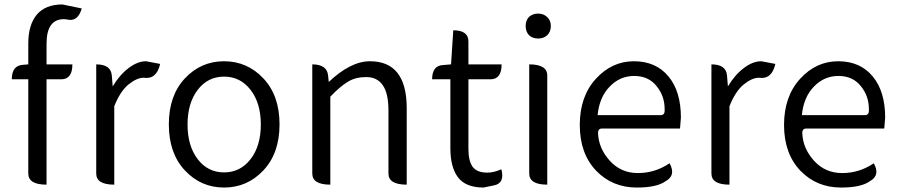

<svg xmlns="http://www.w3.org/2000/svg" viewBox="-20 -829 4036 862"><path d="M189 0Q107 0 107 -50V-473H33Q33 -535 83 -538L107 -540V-634Q107 -717 145 -763Q184 -809 260 -809L347 -791Q329 -728 279 -742L267 -743Q189 -743 189 -633V-540H305Q305 -473 255 -473H189V0Z M493 0Q412 0 412 -50V-540Q478 -540 482 -490L486 -441Q517 -493 557 -523Q597 -554 636 -554L699 -542Q683 -471 625 -480Q594 -480 556 -449Q519 -418 493 -352V0Z M1162.5 -64Q1090 13 986 13Q882 13 810 -64Q738 -141 738 -270.5Q738 -400 810 -477Q882 -554 986 -554Q1090 -554 1162.5 -477Q1235 -400 1235 -270.5Q1235 -141 1162.5 -64ZM867.5 -114.5Q913 -55 986 -55Q1059 -55 1105 -114.5Q1151 -174 1151 -270Q1151 -366 1105 -425.5Q1059 -485 986 -485Q913 -485 867.5 -425.5Q822 -366 822 -270Q822 -174 867.5 -114.5Z M1463 0Q1382 0 1382 -50V-540Q1448 -540 1453 -490L1456 -461Q1554 -554 1641 -554Q1806 -554 1806 -343V0Q1724 0 1724 -50V-333Q1724 -411 1698 -447Q1673 -483 1624 -483Q1576 -483 1542 -462Q1508 -442 1463 -395V0Z M2151 13Q2071 13 2036 -33Q2002 -79 2002 -163V-473H1920Q1920 -535 1970 -537L2005 -540L2015 -693Q2083 -693 2083 -643V-540H2232Q2232 -473 2182 -473H2083V-160Q2083 -107 2102 -80Q2121 -54 2168 -54Q2197 -54 2231 -69Q2247 -7 2199 3Z M2437 0Q2356 0 2356 -50V-540Q2437 -540 2437 -490V0ZM2437 -671Q2421 -656 2396 -656Q2371 -656 2355 -671Q2340 -687 2340 -712Q2340 -738 2355 -753Q2371 -768 2396 -768Q2421 -768 2437 -752Q2453 -737 2453 -712Q2453 -687 2437 -671Z M2839 13Q2729 13 2656 -63Q2583 -140 2583 -268Q2583 -396 2655 -475Q2727 -554 2826 -554Q2925 -554 2981 -486Q3037 -419 3037 -301L3033 -252H2683Q2664 -252 2665 -230Q2668 -162 2718 -107Q2768 -52 2844 -52Q2921 -52 2986 -96Q3016 -42 2969 -16Q2930 13 2839 13ZM2663 -312H2946Q2965 -312 2964 -335Q2965 -397 2928 -442Q2892 -488 2827 -488Q2763 -488 2717 -440Q2671 -393 2663 -312Z M3255 0Q3174 0 3174 -50V-540Q3240 -540 3244 -490L3248 -441Q3279 -493 3319 -523Q3359 -554 3398 -554L3461 -542Q3445 -471 3387 -480Q3356 -480 3318 -449Q3281 -418 3255 -352V0Z M3756 13Q3646 13 3573 -63Q3500 -140 3500 -268Q3500 -396 3572 -475Q3644 -554 3743 -554Q3842 -554 3898 -486Q3954 -419 3954 -301L3950 -252H3600Q3581 -252 3582 -230Q3585 -162 3635 -107Q3685 -52 3761 -52Q3838 -52 3903 -96Q3933 -42 3886 -16Q3847 13 3756 13ZM3580 -312H3863Q3882 -312 3881 -335Q3882 -397 3845 -442Q3809 -488 3744 -488Q3680 -488 3634 -440Q3588 -393 3580 -312Z"/></svg>

Font: Swei Half Moon CJK TC
Style: DemiLight
Weight: 350
Version: Version 2.125